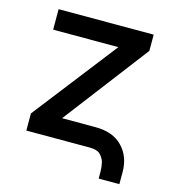

<svg xmlns="http://www.w3.org/2000/svg" viewBox="-101 -629 751 833"><g transform="rotate(15 274.5 -212.5)"><path d="M413 47Q407 27 392 13Q378 0 347 0H61V-77L353 -453H60V-545H487V-472L197 -92H347Q426 -92 468 -48Q511 -4 511 66V120H418V90Q418 69 413 47Z"/></g></svg>

Font: Sinter Medium
Style: Regular
Weight: 500
Foundry: Adobe & rsms
Version: Version 1.000